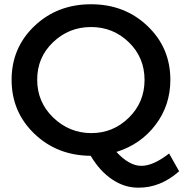

<svg xmlns="http://www.w3.org/2000/svg" viewBox="-20 -723 865 897"><path d="M153.8 -350.1Q153.8 -246.1 228.5 -173.8Q303.7 -101.6 406.2 -101.1Q508.8 -101.1 582 -173.3Q655.3 -245.1 655.3 -349.6Q655.3 -454.1 582 -525.4Q508.8 -596.7 405.3 -596.7Q301.8 -596.7 227.5 -525.4Q153.3 -454.1 153.8 -350.1ZM668.9 -601.6Q775.9 -500 775.9 -350.1Q775.9 -231 706.5 -139.6Q637.2 -48.3 523.9 -13.2Q584 51.8 640.1 51.8Q696.3 51.8 770 -5.9L816.9 77.1Q730 154.3 627 153.8Q562 154.3 503.9 115.2Q445.8 76.2 403.8 4.9Q247.1 3.9 140.6 -98.1Q34.2 -200.2 34.2 -350.1Q34.2 -500 141.1 -601.6Q248 -703.1 405.3 -703.1Q562.5 -703.1 668.9 -601.6Z"/></svg>

Font: TruenoRg
Style: Book
Weight: 400
Designer: Julieta Ulanovsky
Foundry: Julieta Ulanovsky
Version: Version 3.001b